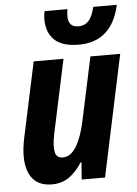

<svg xmlns="http://www.w3.org/2000/svg" viewBox="-55 -808 612 860"><g transform="rotate(-5 251.5 -378.0)"><path d="M144 10Q71 10 43.5 -47.5Q16 -105 38 -209L110 -546H244L173 -213Q163 -164 168 -135Q173 -106 203 -106Q239 -106 264.5 -149Q290 -192 305 -265L365 -546H499L383 0H278L284 -77H280Q253 -35 220.5 -12.5Q188 10 144 10ZM318 -603Q244 -603 209 -636.5Q174 -670 174 -730Q174 -746 178 -766H281Q278 -749 278 -734Q278 -685 324 -685Q352 -685 369.5 -704Q387 -723 397 -766H503Q467 -603 318 -603Z"/></g></svg>

Font: Noto Sans Condensed
Style: Bold Italic
Weight: 700
Width: 3
Italic angle: -12°
Designer: Monotype Design Team
Foundry: Monotype Imaging Inc.
Version: Version 2.013; ttfautohint (v1.8.4.7-5d5b)